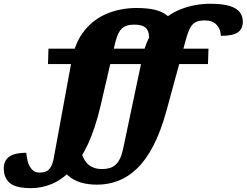

<svg xmlns="http://www.w3.org/2000/svg" viewBox="-196 -759 1310 1020"><path d="M911.5 -500.5 909 -418.5H59L61.5 -500.5ZM185 -439Q203.5 -536.5 253.2 -597.5Q303 -658.5 374.8 -687.5Q446.5 -716.5 528.5 -716.5Q588.5 -716.5 626.8 -707Q665 -697.5 688.2 -679.5Q711.5 -661.5 727.5 -636L594.5 -529Q599 -568.5 591.5 -590Q584 -611.5 565.5 -619.8Q547 -628 517.5 -628Q488 -628 468.8 -619.2Q449.5 -610.5 437 -588.8Q424.5 -567 415 -528L339 -200Q310.5 -77.5 271.2 6.8Q232 91 184 142.5Q136 194 81.8 217.2Q27.5 240.5 -31 240.5Q-112 240.5 -144 213.2Q-176 186 -176 135Q-176 94 -146.5 73.2Q-117 52.5 -56.5 52.5Q-53.5 81 -48.2 100.2Q-43 119.5 -32 134Q-20.5 149 -9.8 153.5Q1 158 14.5 158Q30 158 42.2 154.2Q54.5 150.5 63.5 141.8Q72.5 133 78.8 118.8Q85 104.5 89 84ZM562 -461.5Q583 -558 636.5 -619.2Q690 -680.5 764 -709.8Q838 -739 920.5 -739Q987 -739 1024.8 -727Q1062.5 -715 1078.2 -693.8Q1094 -672.5 1094 -644Q1094 -606.5 1068.2 -587.5Q1042.5 -568.5 977.5 -568.5Q976.5 -586 971.2 -600.5Q966 -615 954.5 -627Q944 -639.5 928.2 -645Q912.5 -650.5 891 -650.5Q862 -650.5 844.2 -641.8Q826.5 -633 814.5 -611.2Q802.5 -589.5 792 -550.5L687 -166Q657 -58 618 16.5Q579 91 532.2 136Q485.5 181 432.2 201.5Q379 222 320 222Q270 222 230.8 209.8Q191.5 197.5 163.8 172Q136 146.5 119 105.5L228 20Q241.5 85 270.2 112Q299 139 345.5 139Q368.5 139 386.5 133.8Q404.5 128.5 418 116.2Q431.5 104 441.2 84Q451 64 457.5 34.5Z"/></svg>

Font: Newsreader 9pt ExtraBold
Style: Italic
Weight: 800
Italic angle: -17°
Designer: Hugues Gentile
Foundry: Production Type
Version: Version 1.003